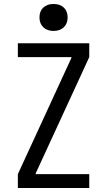

<svg xmlns="http://www.w3.org/2000/svg" viewBox="-20 -948 540 968"><path d="M70 0V-70L340 -656V-660H70V-730H430V-660L160 -74V-70H430V0ZM250 -792Q218 -792 198.5 -810.5Q179 -829 179 -860Q179 -892 198.5 -910Q218 -928 250 -928Q282 -928 301.5 -910Q321 -892 321 -860Q321 -829 301.5 -810.5Q282 -792 250 -792Z"/></svg>

Font: M PLUS 1 Code
Style: Regular
Weight: 400
Designer: Coji Morishita
Foundry: UNDERFOREST DESIGN
Version: Version 1.005